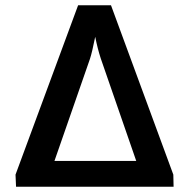

<svg xmlns="http://www.w3.org/2000/svg" viewBox="-20 -710 684 730"><path d="M640 0H41L39 -46L277 -690H402L639 -46ZM363 -488Q351 -525 342 -570Q330 -510 322 -486L187 -98H498Z"/></svg>

Font: Taylor Sans Upright Semi Bold
Style: Regular
Weight: 600
Italic angle: -8°
Designer: Natanael Gama
Version: Version 1.001 September 8, 2015